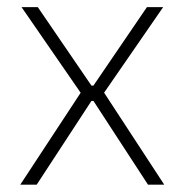

<svg xmlns="http://www.w3.org/2000/svg" viewBox="-20 -506 506 526"><path d="M35.5 0 205 -258V-246L39 -486.5H83.5L230.5 -271.5H236L382.5 -486.5H427L261 -246V-258.5L430 0H385.5L236 -229.5H230.5L80.5 0Z"/></svg>

Font: Anek Gurmukhi ExtraLight
Style: Regular
Weight: 250
Designer: Sarang Kulkarni (Gurmukhi), Yesha Goshar (Latin)
Foundry: Ek Type
Version: Version 1.003